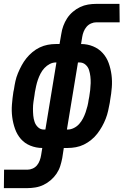

<svg xmlns="http://www.w3.org/2000/svg" viewBox="-35 -755 649 990"><path d="M-15 215 -14 120H106Q120 120 133.5 114Q147 108 156 97Q165 86 170 72Q175 58 177 45L183 8Q151 8 121.5 -4Q92 -16 72.5 -38.5Q53 -61 42.5 -90.5Q32 -120 28 -151.5Q24 -183 26.5 -215.5Q29 -248 34 -281L37 -295Q40 -316 44.5 -336.5Q49 -357 57.5 -377.5Q66 -398 76.5 -417.5Q87 -437 101 -454.5Q115 -472 132.5 -486.5Q150 -501 170 -510.5Q190 -520 211 -524Q232 -528 253 -528H272L281 -580Q284 -601 291.5 -621.5Q299 -642 311 -660.5Q323 -679 340.5 -694Q358 -709 378 -718.5Q398 -728 419 -731.5Q440 -735 461 -735H581L582 -640H462Q448 -640 434.5 -634Q421 -628 411.5 -617Q402 -606 396.5 -592Q391 -578 389 -565L383 -528Q416 -528 445 -516Q474 -504 494.5 -481.5Q515 -459 525.5 -429.5Q536 -400 540 -368.5Q544 -337 541.5 -304.5Q539 -272 533 -239L531 -225Q527 -204 522.5 -183.5Q518 -163 510 -142.5Q502 -122 491 -102.5Q480 -83 466.5 -65.5Q453 -48 435 -33.5Q417 -19 397.5 -9.5Q378 0 356.5 4Q335 8 314 8H294L286 60Q282 81 275.5 101.5Q269 122 256.5 140.5Q244 159 226.5 174Q209 189 189 198.5Q169 208 147.5 211.5Q126 215 106 215ZM191 -87H199L256 -433H253Q237 -433 221.5 -425Q206 -417 194 -404Q182 -391 174 -375.5Q166 -360 160.5 -344Q155 -328 151.5 -312Q148 -296 145 -280L143 -265Q140 -247 137.5 -229.5Q135 -212 135 -194Q135 -176 136.5 -159Q138 -142 143.5 -126Q149 -110 161.5 -98.5Q174 -87 191 -87ZM310 -87H314Q330 -87 346 -95Q362 -103 373.5 -116Q385 -129 393 -144.5Q401 -160 406.5 -176Q412 -192 416 -208Q420 -224 422 -240L425 -255Q428 -273 430 -290.5Q432 -308 432.5 -326Q433 -344 431 -361Q429 -378 424 -394Q419 -410 406 -421.5Q393 -433 375 -433H367Z"/></svg>

Font: Iosevka QP
Style: Bold Italic
Weight: 700
Italic angle: -9°
Designer: Belleve Invis
Foundry: Belleve Invis
Version: Version 20.0.0; ttfautohint (v1.8.4)